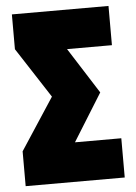

<svg xmlns="http://www.w3.org/2000/svg" viewBox="-51 -740 551 780"><g transform="rotate(-5 224.0 -350.0)"><path d="M22 0V-142L160 -353L27 -558V-700H421V-540H238L357 -353L237 -160H426V0Z"/></g></svg>

Font: Tektur Condensed ExtraBold
Style: Regular
Weight: 800
Width: 3
Designer: Adam Jagosz
Foundry: Adam Jagosz
Version: Version 1.005;gftools[0.9.30]